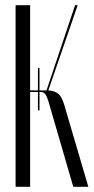

<svg xmlns="http://www.w3.org/2000/svg" viewBox="-20 -719 362 739"><path d="M262 0 167 -327Q160 -350 153.5 -357.5Q147 -365 138 -365H132V-294H126V-365H96V0H40V-699H96V-371H126V-457H132V-371H156H159L269 -699H279L166 -371Q188 -370 203 -359Q218 -348 228 -313L320 0Z"/></svg>

Font: Moniqa Cond Display
Style: Regular
Weight: 400
Width: 3
Designer: Rajesh Rajput
Foundry: Rajesh Rajput
Version: Version 1.000